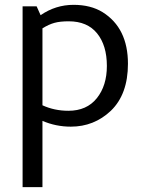

<svg xmlns="http://www.w3.org/2000/svg" viewBox="-20 -506 590 786"><path d="M72.5 -480H130L146.2 -443.8Q207.5 -486.2 281.2 -486.2Q351.2 -486.2 400 -456.2Q503.8 -391.2 503.8 -245Q503.8 -120 433.8 -52.5Q365 12.5 270 12.5Q208.8 12.5 153.8 -11.2V260H72.5ZM153.8 -390V-75Q202.5 -52.5 260 -52.5Q335 -52.5 376.2 -103.8Q417.5 -155 417.5 -236.2Q417.5 -320 377.5 -369.4Q337.5 -418.8 261.2 -418.8Q226.2 -418.8 203.1 -412.5Q180 -406.2 153.8 -390Z"/></svg>

Font: Cambay
Style: Regular
Weight: 400
Version: Version 1.180;PS 001.180;hotconv 1.0.70;makeotf.lib2.5.58329